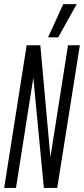

<svg xmlns="http://www.w3.org/2000/svg" viewBox="-28 -922 411 942"><path d="M-7.5 0 102.8 -700H169.9L219.3 -150.7L305.7 -700H363.8L252.8 0H187.1L135.5 -540.5L50.5 0ZM207.8 -738.8 282.4 -901.7H348.4L257.6 -738.8Z"/></svg>

Font: Georama
Style: Italic
Weight: 400
Width: 2
Italic angle: -9°
Designer: Jean-Baptiste Levee
Foundry: Production Type
Version: Version 1.000